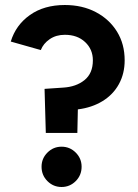

<svg xmlns="http://www.w3.org/2000/svg" viewBox="-20 -732 553 767"><path d="M163 -201 158 -377 232 -382Q284 -385 317.5 -412Q351 -439 351 -491Q351 -535 320 -564Q289 -593 239 -593Q204 -593 178.5 -575.5Q153 -558 143 -532L23 -566Q43 -632 99.5 -672Q156 -712 239 -712Q309 -712 363 -683.5Q417 -655 447.5 -605.5Q478 -556 478 -491Q478 -438 455 -396Q432 -354 389.5 -328Q347 -302 291 -295L289 -201ZM226 15Q193 15 169.5 -8.5Q146 -32 146 -66Q146 -99 169.5 -122.5Q193 -146 226 -146Q259 -146 282.5 -122.5Q306 -99 306 -66Q306 -32 282.5 -8.5Q259 15 226 15Z"/></svg>

Font: Figtree
Style: Bold
Weight: 700
Designer: Erik Kennedy
Foundry: Erik Kennedy
Version: Version 2.001;gftools[0.9.30]